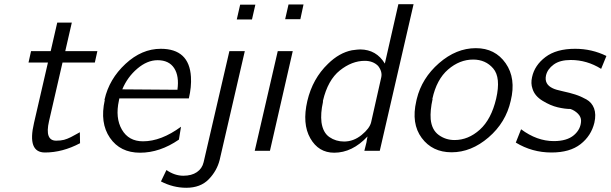

<svg xmlns="http://www.w3.org/2000/svg" viewBox="-20 -714 2891 909"><path d="M115 -418 127 -472H220L251 -607H320L289 -472H441L429 -418H276L212 -140Q191 -48 246 -48Q267 -48 283 -52Q298 -56 316 -65Q334 -74 345.5 -81Q357 -88 358 -88Q358 -80 358.5 -62Q359 -44 359 -36Q276 8 193 8Q108 8 141 -132L207 -418Z M476 -240 475 -241Q475 -242 475 -243Q497 -340 574 -411.5Q651 -483 741 -483Q876 -483 884 -350Q887 -303 874 -248H545Q545 -246 544 -243Q543 -240 543 -238Q525 -156 557 -100.5Q589 -45 657 -45Q743 -45 837 -114L827 -53Q737 9 643 9Q549 9 500.5 -61.5Q452 -132 476 -240ZM559 -291 820 -289Q829 -354 804.5 -391.5Q780 -429 726 -429Q677 -429 630 -389Q583 -349 559 -291Z M742 145 768 91Q807 118 848 118Q887 118 912 101Q937 84 944 54L1066 -472H1139L1020 43Q1007 95 968 135Q929 175 862 175Q800 175 742 145ZM1101 -622 1117 -692H1189L1173 -622Z M1186 0 1295 -472H1366L1258 0ZM1330 -623 1346 -693H1417L1402 -623Z M1435 -236Q1460 -342 1533 -412Q1586 -464 1646 -476Q1674 -480 1686 -480Q1762 -479 1802 -413L1866 -694H1938L1778 0H1705L1715 -40Q1715 -41 1717 -53L1720 -68Q1648 9 1562 9Q1488 9 1449 -59.5Q1410 -128 1435 -236ZM1509 -237V-231Q1497 -177 1502 -135Q1509 -86 1539.5 -65Q1570 -44 1609 -44Q1654 -44 1692 -75Q1730 -106 1737 -135L1785 -348Q1791 -375 1770 -402Q1746 -426 1707 -426Q1646 -426 1589 -380.5Q1532 -335 1509 -237Z M1951 -236Q1951 -239 1953 -245Q1977 -344 2058.5 -415Q2140 -486 2233 -486Q2324 -486 2374 -414.5Q2424 -343 2398 -237Q2375 -134 2293 -63.5Q2211 7 2118 7Q2027 7 1976.5 -61Q1926 -129 1951 -236ZM2027 -246 2028 -245Q2016 -191 2019 -150Q2024 -99 2057 -75Q2090 -51 2132 -51Q2197 -51 2251.5 -100Q2306 -149 2329 -247Q2352 -347 2315 -390Q2279 -432 2220 -432Q2156 -432 2101.5 -385Q2047 -338 2027 -246Z M2422 -39 2447 -102Q2522 -46 2602 -46Q2664 -46 2697 -74Q2730 -102 2731 -142Q2731 -161 2716 -176Q2701 -191 2681 -198Q2655 -198 2620.5 -206Q2586 -214 2548.5 -237Q2511 -260 2501 -294Q2492 -319 2499 -349Q2511 -405 2562.5 -444Q2614 -483 2703 -483Q2782 -483 2851 -449L2826 -388Q2759 -430 2682 -430Q2631 -430 2601.5 -408.5Q2572 -387 2565 -357Q2556 -315 2597 -296Q2611 -289 2644 -282Q2677 -275 2703.5 -266.5Q2730 -258 2756 -243.5Q2782 -229 2792.5 -201Q2803 -173 2794 -133Q2779 -71 2728.5 -31.5Q2678 8 2591 8Q2499 8 2422 -39Z"/></svg>

Font: Coval
Style: ExtraLight Italic
Weight: 200
Foundry: Context Ltd
Version: Version 001.000